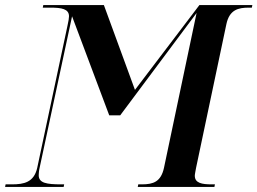

<svg xmlns="http://www.w3.org/2000/svg" viewBox="-47 -734 1011 754"><path d="M-27 0H203L205 -10H194C136 -10 105 -15 105 -46C105 -53 106 -65 109 -77L236 -670L382 -281H425L725 -683L597 -75C585 -20 555 -10 510 -10H496L494 0H795L797 -10H784C746 -10 718 -15 718 -44C718 -50 721 -63 723 -75L842 -639C854 -696 889 -704 930 -704H942L944 -714H736L483 -381L361 -714H123L121 -704H151C195 -704 224 -699 224 -670C224 -663 222 -651 218 -633L99 -74C86 -18 47 -10 0 -10H-25Z"/></svg>

Font: Noto Serif Display SemiCondensed SemiBold
Style: Italic
Weight: 600
Width: 4
Italic angle: -12°
Designer: Monotype Design Team
Foundry: Monotype Imaging Inc.
Version: Version 2.009